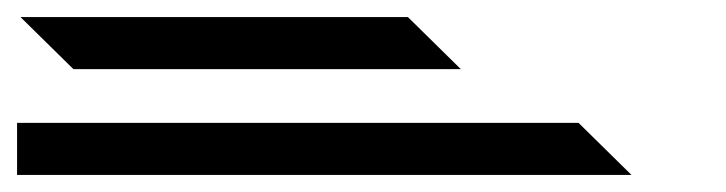

<svg xmlns="http://www.w3.org/2000/svg" viewBox="-109 -530 851 225"><path d="M-85 -510H369L431 -449H-23ZM-89 -386H569L631 -325H-89Z"/></svg>

Font: Ruposhi Bangla
Style: Bold
Weight: 400
Designer: Niladri Shekhar Bala
Foundry: Lipighor Font Foundry
Version: Designed & Build by Niladri Shekhar Bala